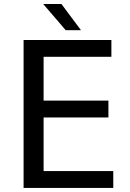

<svg xmlns="http://www.w3.org/2000/svg" viewBox="-20 -926 642 946"><path d="M192.9 -906.2H282.7L378.9 -777.3H303.7ZM96.2 -729H528.8V-646H194.8V-430.2H514.2V-347.2H194.8V-83H538.1V0H96.2Z"/></svg>

Font: Vazir Code Hack
Style: Code-Hack
Weight: 400
Foundry: DejaVu fonts team - Redesigned by Saber Rastikerdar
Version: Version 1.1.2